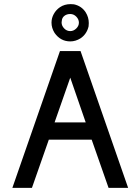

<svg xmlns="http://www.w3.org/2000/svg" viewBox="-20 -912 682 932"><path d="M507 0 425 -234H217L135 0H40L271 -664H371L602 0ZM321 -535 245 -318H396ZM321 -711Q274 -711 245 -752Q230 -776 230 -802Q230 -824 241 -844Q252 -864 271 -877Q293 -892 323 -892Q334 -892 339 -891Q376 -883 396 -852Q411 -828 411 -800Q411 -789 410 -784Q406 -766 396 -751Q386 -736 371 -726Q347 -711 321 -711ZM280 -811Q279 -808 279 -803Q279 -787 291.5 -774Q304 -761 321 -761Q337 -761 350 -773.5Q363 -786 363 -802Q363 -818 350.5 -831Q338 -844 321 -844Q304 -844 292.5 -835Q281 -826 280 -811Z"/></svg>

Font: Sulphur Point
Style: Bold
Weight: 700
Designer: Noponies / Dale Sattler
Foundry: Noponies
Version: Version 1.000; ttfautohint (v1.8)